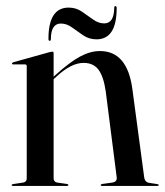

<svg xmlns="http://www.w3.org/2000/svg" viewBox="-20 -612 542 632"><path d="M156.5 -437V-359.5L162.5 -365Q210 -408 243.8 -426Q277.5 -444 309 -444Q398.5 -444 415.5 -320.5L454.5 -29.5Q456.5 -12 471.5 -10L498 -6Q502.5 -5 502.5 -3Q502.5 0 498.5 0H316Q311.5 0 311.5 -3Q311.5 -5.5 317 -6.5L349.5 -11Q366.5 -13.5 364 -29.5L328 -311.5Q321 -360 304.2 -382.5Q287.5 -405 255 -405Q214.5 -405 166 -360L156.5 -351.5V-25.5Q156.5 -13 168.5 -11L200 -6.5Q205 -6 205 -3Q205 0 201 0H21.5Q18.5 0 18.5 -3Q18.5 -5 22.5 -6L56 -11Q68 -13 68 -25V-394.5Q68 -400 62 -400H23Q19.5 -400 19.5 -403Q19.5 -405 23.5 -407L143.5 -440.5Q149.5 -442 152 -442Q156.5 -442 156.5 -437ZM297.5 -482.5Q273.5 -482.5 254.2 -495.5Q235 -508.5 217.2 -521.5Q199.5 -534.5 180.5 -534.5Q148 -534.5 147.5 -484.5Q147.5 -477.5 143.5 -477.5Q139.5 -477.5 139.5 -484.5Q139.5 -587 206 -587Q230 -587 249.2 -574Q268.5 -561 286.2 -548Q304 -535 323 -535Q355 -535 356 -585Q356 -592 359.5 -592Q364 -592 364 -585Q364 -482.5 297.5 -482.5Z"/></svg>

Font: Fraunces144ptRegular
Style: Regular
Weight: 400
Version: Version 1.000;[0bf87f6ff]